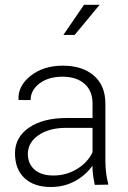

<svg xmlns="http://www.w3.org/2000/svg" viewBox="-20 -750 522 781"><path d="M187 10.7Q118.2 10.7 79.6 -25.6Q41 -62 41 -126.7Q41 -191.4 97.9 -230.7Q154.8 -270 251.5 -270H356.4V-329.1Q356.4 -380.4 323.7 -409.2Q291 -438 234.1 -438Q177.2 -438 140.9 -410.6Q104.5 -383.3 104.5 -342.8L56.2 -343.3L55.2 -345.7Q52.7 -400.4 104.7 -441.7Q156.7 -482.9 235.8 -482.9Q314.9 -482.9 361.8 -442.4Q408.7 -401.9 408.7 -328.1V-94.2Q408.7 -44.9 420.9 1L365.7 2Q356 -41 356 -75.7Q328.1 -36.6 284.2 -12.9Q240.2 10.7 187 10.7ZM93.3 -124Q93.3 -84.5 120.1 -60.3Q147 -36.1 198 -36.1Q249 -36.1 292.7 -62.3Q336.4 -88.4 356.4 -130.9V-230H250.5Q179.7 -230 136.5 -200Q93.3 -169.9 93.3 -124ZM237.8 -607.9 321.8 -730.5H385.3L283.7 -607.9Z"/></svg>

Font: Yantramanav Light
Style: Regular
Weight: 300
Version: Version 1.001;PS 1.0;hotconv 1.0.72;makeotf.lib2.5.5900; ttf